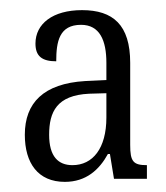

<svg xmlns="http://www.w3.org/2000/svg" viewBox="-20 -739 328 379"><path d="M108 -380C150 -380 176 -404 193 -435H197L205 -386H270V-413C243 -413 237 -420 237 -453V-615C237 -690 203 -719 142 -719C84 -719 50 -692 50 -653C50 -628 63 -618 91 -618C91 -657 97 -690 140 -690C177 -690 190 -659 190 -615V-581L148 -579C66 -574 29 -536 29 -473C29 -417 55 -380 108 -380ZM123 -413C95 -413 77 -430 77 -473C77 -518 92 -551 156 -554L190 -555V-507C190 -446 163 -413 123 -413Z"/></svg>

Font: Noto Serif Myanmar ExtraCondensed Light
Style: Regular
Weight: 300
Width: 2
Designer: Ben Mitchell and the Monotype Design Team
Foundry: Monotype Imaging Inc.
Version: Version 2.106